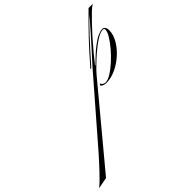

<svg xmlns="http://www.w3.org/2000/svg" viewBox="-835 -719 1445 1445"><g transform="rotate(-45 -113.0 3.5)"><path d="M10 -169H0L12 -182Q84 -266 160 -346Q236 -426 316 -504H325Q249 -431 174 -350.5Q99 -270 22 -182ZM-26 -42Q-14 -17 12 -17Q36 -17 71.5 -39Q107 -61 145 -95.5Q183 -130 216 -169Q249 -208 270 -243Q291 -278 291 -299Q291 -313 276 -313Q253 -313 221 -294.5Q189 -276 154 -248Q119 -220 87 -190.5Q55 -161 33 -138.5Q11 -116 5 -108L-496 494L-587 511Q-571 499 -547 476Q-523 453 -496 424Q-469 395 -442.5 366Q-416 337 -395 313Q-374 289 -363 276L23 -169Q36 -184 63.5 -214Q91 -244 126 -283Q161 -322 197.5 -363Q234 -404 265.5 -441Q297 -478 316 -504H361Q345 -496 317 -469.5Q289 -443 253 -405.5Q217 -368 178.5 -324.5Q140 -281 104 -237.5Q68 -194 39 -157L36 -163H48Q112 -227 156 -261Q200 -295 229 -307.5Q258 -320 277 -320Q291 -320 299.5 -308Q308 -296 308 -276Q308 -230 280.5 -183Q253 -136 209 -96.5Q165 -57 113.5 -33.5Q62 -10 13 -10Q-21 -10 -35 -30Z"/></g></svg>

Font: Ballet
Style: Regular
Weight: 400
Designer: Maximiliano R. Sproviero
Foundry: Omnibus-Type
Version: Version 1.100